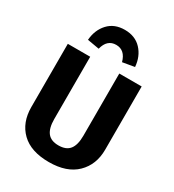

<svg xmlns="http://www.w3.org/2000/svg" viewBox="-226 -1076 1102 1218"><g transform="rotate(30 325.5 -467.0)"><path d="M498 -779 411 -764Q390 -841 325 -841Q259 -841 240 -764L153 -779Q159 -854 204 -902.5Q249 -951 325 -951Q401 -951 446.5 -902.5Q492 -854 498 -779ZM596 -693V-230Q596 -120 526 -51.5Q456 17 325 17Q193 17 124 -50Q55 -117 55 -230V-693H219V-237Q219 -170 244.5 -137.5Q270 -105 325 -105Q381 -105 406.5 -137.5Q432 -170 432 -237V-693Z"/></g></svg>

Font: Fira Sans
Style: Bold
Weight: 700
Designer: bBox Type GmbH & Carrois Corporate GbR & Edenspiekermann AG
Foundry: bBox Type GmbH & Carrois Corporate GbR & Edenspiekermann AG
Version: Version 4.301;PS 004.301;hotconv 1.0.88;makeotf.lib2.5.64775